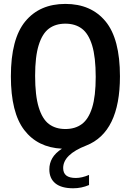

<svg xmlns="http://www.w3.org/2000/svg" viewBox="-20 -770 686 1006"><path d="M311 110.5Q311 136.5 327.2 149.5Q343.5 162.5 377.5 162.5Q409 162.5 446.5 146.5V199.5Q407 216.5 363.5 216.5Q302 216.5 270.2 190.8Q238.5 165 238.5 117.5Q238.5 85.5 254 58.8Q269.5 32 304.5 9Q177.5 3 107.2 -88.5Q37 -180 37 -370Q37 -566.5 112.5 -658Q188 -749.5 322.5 -749.5Q457.5 -749.5 533 -658Q608.5 -566.5 608.5 -370Q608.5 -77 432 -7.5Q311 39.5 311 110.5ZM322.5 -94Q374 -94 409 -120Q444 -146 462.8 -206Q481.5 -266 481.5 -367Q481.5 -470.5 462.8 -532Q444 -593.5 409 -619.8Q374 -646 322.5 -646Q271 -646 236.2 -620Q201.5 -594 182.8 -533.8Q164 -473.5 164 -373Q164 -269.5 182.8 -208Q201.5 -146.5 236.2 -120.2Q271 -94 322.5 -94Z"/></svg>

Font: Encode Sans Condensed SemiBold
Style: Regular
Weight: 600
Width: 3
Designer: Multiple Designers
Foundry: Impallari Type
Version: Version 2.000